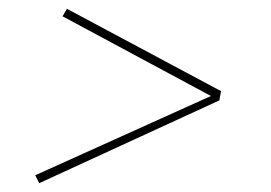

<svg xmlns="http://www.w3.org/2000/svg" viewBox="-20 -558 616 436"><path d="M69 -142 478 -330 482 -351 132 -538 122 -521 459 -340 60 -160Z"/></svg>

Font: Iosevka Sparkle Thin
Style: Italic
Weight: 100
Italic angle: -9°
Designer: Belleve Invis
Foundry: Belleve Invis
Version: Version 4.5.0; ttfautohint (v1.8.3)